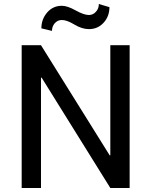

<svg xmlns="http://www.w3.org/2000/svg" viewBox="-20 -936 753 956"><path d="M625.5 0H529.3L187 -549.8L184.1 -548.8V0H87.9V-710.9H184.1L526.4 -162.1L529.3 -163.1V-710.9H625.5ZM524.9 -900.4Q524.9 -854.5 495.8 -822.8Q466.8 -791 422.9 -791Q388.2 -791 350.6 -813.7Q313 -836.4 288.1 -836.4Q267.1 -836.4 252.9 -820.6Q238.8 -804.7 238.8 -782.2L186 -794.9Q186 -840.3 214.8 -873.8Q243.7 -907.2 288.1 -907.2Q315.4 -907.2 356.4 -884.3Q397.5 -861.3 422.9 -861.3Q442.9 -861.3 457.5 -877.2Q472.2 -893.1 472.2 -916Z"/></svg>

Font: GeogebraSans
Style: Regular
Weight: 400
Designer: Google
Version: Version 1.100140; 2013